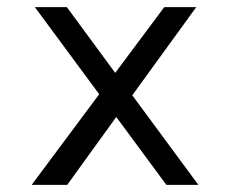

<svg xmlns="http://www.w3.org/2000/svg" viewBox="-20 -520 640 540"><path d="M78 -500H168L304 -315L442 -500H532L352 -252L538 0H448L307 -191L169 0H69L259 -255Z"/></svg>

Font: Orbit
Style: Regular
Weight: 400
Designer: Sooun Cho
Foundry: JAMO
Version: Version 1.000; ttfautohint (v1.8.4.7-5d5b);gftools[0.9.29]